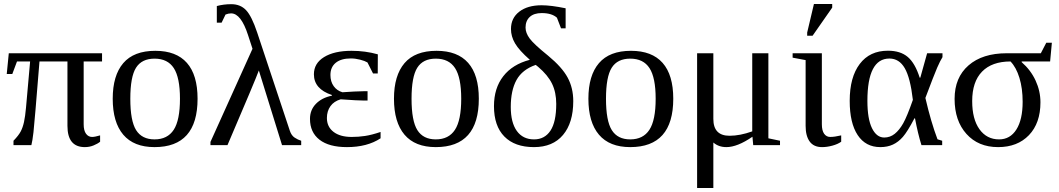

<svg xmlns="http://www.w3.org/2000/svg" viewBox="-20 -725 5289 959"><path d="M177.2 -418Q152.3 -108.9 147.2 -64.7Q142.1 -20.5 136.7 0H47.4V-22Q72.8 -48.3 83.3 -68.1Q93.8 -87.9 99.9 -115.7Q106 -143.6 109.9 -187.5L130.4 -418H64.9L41.5 -355.5H13.7L23.9 -459H489.7V-418H397.9V-104.5Q397.9 -72.8 409.7 -56.9Q421.4 -41 439.9 -41Q454.1 -41 480 -48.8V-17.1Q468.3 -7.3 447.8 1.2Q427.2 9.8 403.8 9.8Q316.9 9.8 316.9 -96.2V-418Z M966.8 -231.9Q966.8 9.8 752 9.8Q648.4 9.8 595.7 -52.2Q543 -114.3 543 -231.9Q543 -348.1 595.7 -409.7Q648.4 -471.2 755.9 -471.2Q860.4 -471.2 913.6 -410.9Q966.8 -350.6 966.8 -231.9ZM878.9 -231.9Q878.9 -337.4 848.1 -384.8Q817.4 -432.1 752 -432.1Q688 -432.1 659.4 -386.7Q630.9 -341.3 630.9 -231.9Q630.9 -121.1 659.9 -75Q689 -28.8 752 -28.8Q816.4 -28.8 847.7 -76.7Q878.9 -124.5 878.9 -231.9Z M1272.9 -373Q1256.3 -327.1 1116.2 0H1031.2V-16.1L1241.2 -481.4L1219.2 -548.8Q1184.1 -658.2 1134.3 -658.2Q1120.6 -658.2 1106.4 -652.3L1086.9 -611.8H1063V-694.8Q1096.7 -704.1 1135.3 -704.1Q1180.7 -704.1 1209 -674.3Q1237.3 -644.5 1264.6 -562.5L1427.7 -71.8Q1435.5 -48.3 1451.7 -37.6Q1467.8 -26.9 1484.4 -22V0H1388.7Z M1880.9 -34.2Q1814 9.8 1712.9 9.8Q1623.5 9.8 1575.9 -27.1Q1528.3 -64 1528.3 -131.3Q1528.3 -175.8 1557.9 -206.3Q1587.4 -236.8 1637.7 -247.1V-250.5Q1547.9 -280.3 1547.9 -354Q1547.9 -408.7 1598.6 -439.9Q1649.4 -471.2 1735.8 -471.2Q1805.2 -471.2 1867.2 -453.6L1866.7 -357.9H1843.3L1815.4 -413.1Q1802.2 -420.9 1778.6 -427Q1754.9 -433.1 1732.4 -433.1Q1683.6 -433.1 1657 -411.4Q1630.4 -389.6 1630.4 -350.6Q1630.4 -317.4 1646.7 -294.7Q1663.1 -272 1690.4 -264.2Q1710 -266.1 1748.8 -267.8Q1787.6 -269.5 1800.3 -269.5H1815.9V-222.7H1800.3Q1767.1 -222.7 1681.6 -229Q1647.9 -219.2 1630.4 -194.6Q1612.8 -169.9 1612.8 -135.7Q1612.8 -91.8 1645.8 -66.4Q1678.7 -41 1736.8 -41Q1770.5 -41 1803.2 -45.9Q1835.9 -50.8 1880.9 -65.9Z M2371.6 -231.9Q2371.6 9.8 2156.7 9.8Q2053.2 9.8 2000.5 -52.2Q1947.8 -114.3 1947.8 -231.9Q1947.8 -348.1 2000.5 -409.7Q2053.2 -471.2 2160.6 -471.2Q2265.1 -471.2 2318.4 -410.9Q2371.6 -350.6 2371.6 -231.9ZM2283.7 -231.9Q2283.7 -337.4 2252.9 -384.8Q2222.2 -432.1 2156.7 -432.1Q2092.8 -432.1 2064.2 -386.7Q2035.6 -341.3 2035.6 -231.9Q2035.6 -121.1 2064.7 -75Q2093.8 -28.8 2156.7 -28.8Q2221.2 -28.8 2252.4 -76.7Q2283.7 -124.5 2283.7 -231.9Z M2532.2 -580.1Q2532.2 -634.8 2573.7 -666.7Q2615.2 -698.7 2685.1 -698.7Q2732.4 -698.7 2805.2 -683.6V-583.5H2782.2L2761.7 -636.7Q2735.8 -659.7 2686 -659.7Q2646.5 -659.7 2625.7 -640.1Q2605 -620.6 2605 -587.4Q2605 -560.5 2625.7 -532.5Q2646.5 -504.4 2717.8 -446.8Q2787.1 -389.6 2815.2 -337.6Q2843.3 -285.6 2843.3 -219.7Q2843.3 -111.8 2792.2 -51Q2741.2 9.8 2647 9.8Q2551.3 9.8 2499.3 -43Q2447.3 -95.7 2447.3 -194.8Q2447.3 -284.7 2493.7 -344.2Q2540 -403.8 2626.5 -426.3Q2573.2 -473.1 2552.7 -508.1Q2532.2 -543 2532.2 -580.1ZM2531.2 -190.9Q2531.2 -112.8 2561.5 -70.8Q2591.8 -28.8 2647.5 -28.8Q2700.7 -28.8 2729.5 -72.5Q2758.3 -116.2 2758.3 -206.1Q2758.3 -263.7 2737.3 -306.9Q2716.3 -350.1 2668 -391.1L2655.8 -400.9Q2588.4 -377.4 2559.8 -325.4Q2531.2 -273.4 2531.2 -190.9Z M3342.8 -231.9Q3342.8 9.8 3127.9 9.8Q3024.4 9.8 2971.7 -52.2Q2918.9 -114.3 2918.9 -231.9Q2918.9 -348.1 2971.7 -409.7Q3024.4 -471.2 3131.8 -471.2Q3236.3 -471.2 3289.6 -410.9Q3342.8 -350.6 3342.8 -231.9ZM3254.9 -231.9Q3254.9 -337.4 3224.1 -384.8Q3193.4 -432.1 3127.9 -432.1Q3064 -432.1 3035.4 -386.7Q3006.8 -341.3 3006.8 -231.9Q3006.8 -121.1 3035.9 -75Q3064.9 -28.8 3127.9 -28.8Q3192.4 -28.8 3223.6 -76.7Q3254.9 -124.5 3254.9 -231.9Z M3817.9 -459V-34.2L3876 -22V0H3742.2L3738.3 -42Q3663.1 9.8 3607.9 9.8Q3569.3 9.8 3543 -13.2V213.9H3461.9V-459H3543V-130.9Q3543 -46.9 3624 -46.9Q3675.8 -46.9 3737.3 -68.8V-459Z M4085 -104.5Q4085 -72.8 4096.4 -56.9Q4107.9 -41 4126.5 -41Q4148.9 -41 4181.6 -48.8V-17.1Q4164.6 -4.9 4137.7 2.4Q4110.8 9.8 4085.9 9.8Q4044.4 9.8 4024.2 -18.1Q4003.9 -45.9 4003.9 -96.2V-424.8L3939 -437V-459H4085ZM4011.7 -546.4V-562.5L4045.4 -705.1H4136.7V-687L4038.6 -546.4Z M4686 -22V0H4582.5Q4564.5 -57.6 4550.3 -133.8H4547.4Q4512.2 -66.9 4489.7 -41.3Q4467.3 -15.6 4439.9 -2.9Q4412.6 9.8 4377 9.8Q4303.7 9.8 4263.9 -50.3Q4224.1 -110.4 4224.1 -221.2Q4224.1 -339.4 4274.2 -405.5Q4324.2 -471.7 4415 -471.7Q4477.5 -471.7 4514.2 -440.4Q4550.8 -409.2 4573.7 -336.9H4576.7L4610.8 -459H4687.5V-439.5Q4676.3 -421.9 4661.1 -387.2Q4646 -352.5 4602.1 -235.8Q4629.9 -115.7 4662.6 -29.3ZM4539.6 -226.1Q4526.9 -336.4 4499 -384.5Q4471.2 -432.6 4422.4 -432.6Q4312.5 -432.6 4312.5 -221.2Q4312.5 -131.3 4335.4 -84.7Q4358.4 -38.1 4396.5 -38.1Q4425.8 -38.1 4449 -56.6Q4472.2 -75.2 4491.5 -109.4Q4510.7 -143.6 4539.6 -226.1Z M5206.1 -511.7H5233.9L5225.1 -418H5083V-414.6Q5128.4 -375 5152.6 -322.5Q5176.8 -270 5176.8 -213.9Q5176.8 -109.9 5119.4 -50Q5062 9.8 4965.3 9.8Q4866.2 9.8 4807.1 -56.2Q4748 -122.1 4748 -231Q4748 -337.9 4817.6 -398.4Q4887.2 -459 5008.3 -459H5178.7ZM4970.2 -28.8Q5025.4 -28.8 5056.6 -78.1Q5087.9 -127.4 5087.9 -216.8Q5087.9 -283.7 5071.8 -336.2Q5055.7 -388.7 5027.3 -418Q4934.6 -418 4885.3 -367.4Q4835.9 -316.9 4835.9 -220.2Q4835.9 -129.9 4872.3 -79.3Q4908.7 -28.8 4970.2 -28.8Z"/></svg>

Font: Liberation Serif
Style: Regular
Weight: 400
Designer: Steve Matteson
Foundry: Ascender Corporation
Version: Version 2.1.5